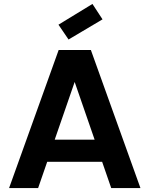

<svg xmlns="http://www.w3.org/2000/svg" viewBox="-20 -952 756 972"><path d="M497 -133H219L173 0H26L277 -699H440L691 0H543ZM358 -537 257 -245H459ZM499 -854 327 -752 276 -827 448 -932Z"/></svg>

Font: Poppins SemiBold
Style: Regular
Weight: 600
Designer: Ninad Kale (Devanagari), Jonny Pinhorn (Latin)
Foundry: Indian Type Foundry
Version: Version 3.002 2017